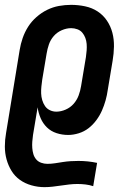

<svg xmlns="http://www.w3.org/2000/svg" viewBox="-22 -548 542 791"><path d="M161 223Q134 223 107.5 215.5Q81 208 60 193Q39 178 25.5 156Q12 134 5 108.5Q-2 83 -2 55.5Q-2 28 3 0L59 -342Q63 -367 71.5 -391.5Q80 -416 94 -438Q108 -460 128.5 -478Q149 -496 172.5 -507.5Q196 -519 221 -523.5Q246 -528 271 -528Q300 -528 328.5 -522Q357 -516 380 -501Q403 -486 418.5 -463Q434 -440 441 -413Q448 -386 447.5 -356.5Q447 -327 442 -298L422 -178Q419 -156 413 -134.5Q407 -113 398 -92.5Q389 -72 375 -53Q361 -34 343 -20Q325 -6 302.5 1Q280 8 259 8Q234 8 211 0.5Q188 -7 171.5 -23Q155 -39 145.5 -61Q136 -83 133 -106L114 8Q112 22 111 35.5Q110 49 111 62Q112 75 115.5 87Q119 99 127 108.5Q135 118 147.5 122.5Q160 127 173 127Q189 127 205 124.5Q221 122 237 119.5Q253 117 269 116Q285 115 301 115Q321 115 340 117Q359 119 378 123L362 219Q347 214 330.5 212Q314 210 297 210Q280 210 263 212Q246 214 229 216.5Q212 219 195 221Q178 223 161 223ZM210 -88Q229 -88 248.5 -96.5Q268 -105 281.5 -120.5Q295 -136 302 -155Q309 -174 312 -193L332 -313Q334 -327 335 -340.5Q336 -354 335 -367Q334 -380 329.5 -392Q325 -404 317 -413.5Q309 -423 296.5 -427.5Q284 -432 271 -432Q252 -432 232.5 -423.5Q213 -415 199.5 -399.5Q186 -384 179.5 -365Q173 -346 170 -327L152 -220Q150 -206 148.5 -191.5Q147 -177 147.5 -163Q148 -149 152 -135.5Q156 -122 163.5 -111Q171 -100 183.5 -94Q196 -88 210 -88Z"/></svg>

Font: Iosevka Term Curly Oblique
Style: Bold
Weight: 700
Italic angle: -9°
Designer: Belleve Invis
Foundry: Belleve Invis
Version: Version 32.3.0